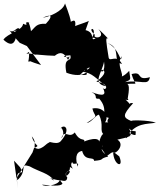

<svg xmlns="http://www.w3.org/2000/svg" viewBox="-73 -1002 931 1122"><path d="M44 -25C82 36 17 -28 28 51C91 -3 37 -51 100 -30C158 3 213 10 243 53C188 25 253 53 276 51C268 81 185 92 173 77C257 87 288 83 292 70C254 26 317 82 320 35C289 -10 372 -21 313 29C304 -15 337 15 336 -26C380 -3 326 -24 349 -56C353 -28 394 -67 381 -28C369 -70 365 -113 407 -120C424 -55 475 -91 477 -62C545 -68 501 -73 558 -87C565 -90 500 -116 528 -154C517 -121 502 -165 550 -89C590 -118 582 -122 624 -88C654 -16 591 -33 588 -115C591 -89 665 -153 613 -186C672 -201 713 -200 680 -251C718 -217 723 -257 719 -213C688 -211 655 -258 663 -194C686 -216 722 -205 669 -207C725 -286 781 -275 838 -285C797 -301 678 -301 696 -294C645 -315 640 -327 705 -399C658 -407 724 -358 661 -420C689 -409 671 -437 672 -417C684 -485 684 -516 663 -511C747 -518 716 -495 696 -569C766 -589 718 -527 803 -551C793 -496 752 -538 658 -522C697 -540 689 -532 682 -588C621 -522 604 -573 613 -546C680 -546 597 -608 638 -674C632 -619 630 -716 556 -750C640 -722 579 -643 640 -628C608 -689 569 -637 562 -665C546 -765 542 -789 560 -775C516 -823 505 -828 502 -832C553 -773 463 -776 482 -798C430 -842 495 -850 469 -789C455 -760 380 -767 376 -752C485 -776 451 -788 486 -779C449 -752 492 -820 414 -828C426 -815 411 -781 446 -880C428 -869 336 -844 366 -844C374 -907 347 -875 311 -858C350 -841 355 -858 307 -982C296 -936 207 -901 177 -899C252 -931 216 -885 195 -863C138 -866 134 -843 108 -820C101 -872 83 -876 108 -868C49 -885 109 -842 62 -863C58 -822 -29 -808 -53 -770C14 -708 21 -783 26 -817C6 -813 -13 -825 44 -822C34 -868 5 -791 -22 -830L23 -773L42 -752L84 -733L167 -622C111 -639 59 -660 139 -644C68 -651 100 -614 97 -699C66 -677 82 -699 135 -682C132 -686 190 -677 247 -676C281 -704 303 -693 325 -652C350 -704 301 -636 333 -663C331 -668 257 -673 338 -679C350 -631 294 -680 315 -577C419 -537 465 -600 424 -601C403 -592 477 -556 395 -565C464 -636 469 -600 409 -583C467 -576 487 -544 547 -498C461 -513 525 -579 535 -642C544 -586 517 -570 518 -595C560 -588 525 -550 490 -525C579 -511 542 -463 527 -490C552 -445 531 -437 462 -464C508 -441 467 -423 507 -425C563 -362 512 -324 563 -313C537 -276 587 -288 541 -287C569 -330 527 -380 467 -368C478 -314 513 -335 433 -283C463 -287 485 -329 505 -332C537 -269 505 -241 534 -215C543 -205 529 -249 507 -175C499 -213 387 -165 420 -171C423 -202 398 -166 364 -228C329 -188 305 -251 285 -194C313 -223 283 -267 281 -251C299 -280 348 -253 282 -177C255 -146 180 -197 233 -155C209 -194 196 -138 150 -132C106 -138 152 -160 113 -205C130 -140 169 -157 126 -137L117 -111L24 38L32 100L9 -63Z"/></svg>

Font: Hussar Lance
Style: Regular
Weight: 700
Foundry: Cannot Into Space Fonts, PlusOne Fonts
Version: Version 2.27